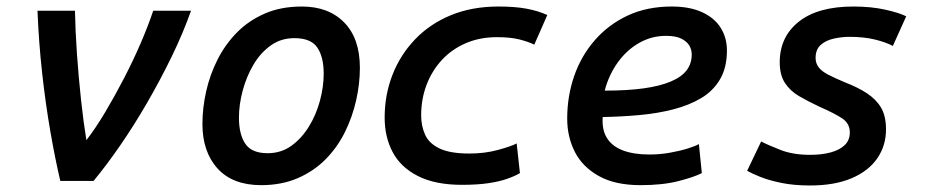

<svg xmlns="http://www.w3.org/2000/svg" viewBox="-20 -555 2840 589"><path d="M165 0Q149 -68 134.5 -151.5Q120 -235 109.5 -329Q99 -423 95 -522H210Q211 -462 216 -390.5Q221 -319 228.5 -249.5Q236 -180 245 -125Q273 -161 302.5 -210.5Q332 -260 360.5 -315Q389 -370 412 -423.5Q435 -477 450 -522H566Q542 -454 507 -382Q472 -310 431.5 -240Q391 -170 348.5 -108.5Q306 -47 267 0Z M781 13Q694 13 647.5 -38Q601 -89 601 -175Q601 -224 612.5 -275Q624 -326 647.5 -372.5Q671 -419 707 -455.5Q743 -492 792.5 -513.5Q842 -535 906 -535Q988 -535 1036 -486Q1084 -437 1084 -347Q1084 -298 1072.5 -247Q1061 -196 1038 -149.5Q1015 -103 979 -66.5Q943 -30 893.5 -8.5Q844 13 781 13ZM801 -85Q842 -85 873.5 -107.5Q905 -130 927.5 -166.5Q950 -203 961.5 -246Q973 -289 973 -329Q973 -380 953.5 -409Q934 -438 883 -438Q842 -438 810.5 -415.5Q779 -393 757.5 -356.5Q736 -320 724.5 -277Q713 -234 713 -194Q713 -143 732.5 -114Q752 -85 801 -85Z M1397 12Q1315 12 1262 -15Q1209 -42 1184.5 -88.5Q1160 -135 1160 -194Q1160 -264 1184 -325.5Q1208 -387 1253.5 -434.5Q1299 -482 1363.5 -508.5Q1428 -535 1509 -535Q1559 -535 1594.5 -528.5Q1630 -522 1659 -509L1619 -418Q1601 -427 1573.5 -434Q1546 -441 1504 -441Q1452 -441 1409 -422.5Q1366 -404 1335.5 -371Q1305 -338 1288.5 -294.5Q1272 -251 1272 -201Q1272 -169 1284 -142Q1296 -115 1328.5 -99.5Q1361 -84 1420 -84Q1467 -84 1507.5 -95Q1548 -106 1565 -115L1575 -24Q1560 -15 1536 -6.5Q1512 2 1478 7Q1444 12 1397 12Z M1945 13Q1867 13 1817 -15Q1767 -43 1743.5 -89Q1720 -135 1720 -191Q1720 -260 1741.5 -322Q1763 -384 1805 -432Q1847 -480 1906 -507.5Q1965 -535 2041 -535Q2096 -535 2134 -517.5Q2172 -500 2191 -469.5Q2210 -439 2210 -400Q2210 -348 2189 -312Q2168 -276 2131 -254Q2094 -232 2045.5 -219.5Q1997 -207 1941.5 -202Q1886 -197 1829 -196Q1826 -157 1842 -131.5Q1858 -106 1891 -93.5Q1924 -81 1973 -81Q2004 -81 2035 -86.5Q2066 -92 2090 -99.5Q2114 -107 2124 -113L2133 -24Q2110 -12 2061.5 0.5Q2013 13 1945 13ZM1835 -277Q1905 -277 1955 -284Q2005 -291 2038 -305Q2071 -319 2086.5 -339.5Q2102 -360 2102 -388Q2102 -403 2094.5 -415.5Q2087 -428 2070 -436.5Q2053 -445 2023 -445Q1979 -445 1941 -423.5Q1903 -402 1875.5 -364Q1848 -326 1835 -277Z M2465 14Q2415 14 2376.5 6Q2338 -2 2312 -12.5Q2286 -23 2272 -31L2315 -121Q2336 -110 2374.5 -95Q2413 -80 2465 -80Q2501 -80 2528.5 -87.5Q2556 -95 2571.5 -110Q2587 -125 2587 -149Q2587 -176 2564 -191.5Q2541 -207 2493 -228Q2459 -244 2431.5 -260Q2404 -276 2388 -300.5Q2372 -325 2372 -364Q2372 -442 2430.5 -488.5Q2489 -535 2598 -535Q2652 -535 2695 -525.5Q2738 -516 2760 -505L2719 -414Q2699 -425 2665 -433.5Q2631 -442 2586 -442Q2562 -442 2537.5 -436.5Q2513 -431 2497.5 -417Q2482 -403 2482 -377Q2482 -361 2491.5 -348.5Q2501 -336 2521.5 -325.5Q2542 -315 2573 -302Q2612 -287 2640 -268.5Q2668 -250 2683 -224.5Q2698 -199 2698 -158Q2698 -108 2671 -69Q2644 -30 2592 -8Q2540 14 2465 14Z"/></svg>

Font: Ubuntu Sans Mono Medium
Style: Italic
Weight: 500
Italic angle: -13.5°
Monospace: yes
Designer: Dalton Maag Ltd
Foundry: Dalton Maag Ltd
Version: Version 1.006